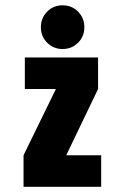

<svg xmlns="http://www.w3.org/2000/svg" viewBox="-20 -722 490 742"><path d="M138 -616.5Q138 -652.5 162.2 -677Q186.5 -701.5 222 -701.5Q257.5 -701.5 281.8 -677Q306 -652.5 306 -616.5Q306 -581 281.5 -556.8Q257 -532.5 222 -532.5Q187 -532.5 162.5 -556.8Q138 -581 138 -616.5ZM236 -122H371V0H71V-122L196 -378H76V-500H359V-378Z"/></svg>

Font: League Mono Condensed ExtraBold
Style: Regular
Weight: 800
Width: 1
Designer: Tyler Finck
Foundry: The League of Moveable Type / Tyler Finck
Version: Version 2.210